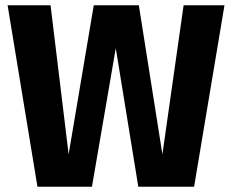

<svg xmlns="http://www.w3.org/2000/svg" viewBox="-20 -713 887 733"><path d="M837 -693 721 0H508L422 -529L331 0H123L9 -693H173L242 -124L338 -693H510L600 -124L681 -693Z"/></svg>

Font: FiraGO
Style: Bold
Weight: 700
Designer: bBox Type
Foundry: bBox Type GmbH
Version: Version 1.001;PS 001.001;hotconv 1.0.88;makeotf.lib2.5.64775